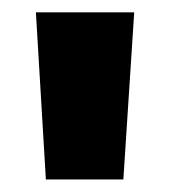

<svg xmlns="http://www.w3.org/2000/svg" viewBox="-20 -679 271 306"><path d="M176.6 -393H53.1L37.2 -659.3H193.9Z"/></svg>

Font: Anek Gurmukhi Medium SemiExpanded
Style: Regular
Weight: 500
Width: 6
Version: Version 1.003